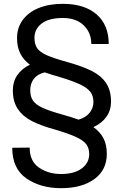

<svg xmlns="http://www.w3.org/2000/svg" viewBox="-20 -857 654 1003"><path d="M299 126Q192 126 118 75Q44 24 44 -85L135 -86Q135 -15 183.5 18.5Q232 52 299 52Q368 52 407 23Q446 -6 446 -52Q446 -83 431 -103Q416 -123 380 -140Q344 -157 275 -178Q197 -199 148.5 -223.5Q100 -248 73.5 -287Q47 -326 47 -385Q47 -430 70 -464Q93 -498 136 -519Q103 -544 86 -577.5Q69 -611 69 -658Q69 -712 98.5 -752.5Q128 -793 182 -815Q236 -837 308 -837Q421 -837 484.5 -782Q548 -727 548 -627H457Q457 -686 417.5 -724.5Q378 -763 308 -763Q235 -763 197.5 -734Q160 -705 160 -659Q160 -626 174 -605.5Q188 -585 223.5 -569Q259 -553 331 -533Q410 -511 459 -486.5Q508 -462 534 -423.5Q560 -385 560 -326Q560 -281 536 -247Q512 -213 468 -193Q503 -168 520.5 -134.5Q538 -101 538 -53Q538 31 473 78.5Q408 126 299 126ZM390 -232Q427 -242 447.5 -267Q468 -292 468 -325Q468 -356 452 -377Q436 -398 399.5 -415.5Q363 -433 294 -454Q244 -468 214 -479Q176 -470 157 -445.5Q138 -421 138 -386Q138 -352 152.5 -331Q167 -310 203 -293.5Q239 -277 311 -257Q358 -244 390 -232Z"/></svg>

Font: Freesentation 5 Medium
Style: Regular
Weight: 500
Designer: glyphs from Roboto by Christian Robertson / Hangul glyphs from Noto Sans CJK(Source Han Sans) by Jang Soo-young and Kang
Foundry: PT&
Version: Version 2.001